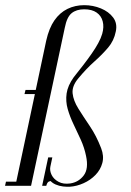

<svg xmlns="http://www.w3.org/2000/svg" viewBox="-80 -719 508 743"><path d="M40.2 0H-20.4L98.8 -561.5Q109.8 -610.5 130.7 -640.4Q151.6 -670.2 181.1 -684.6Q210.6 -699 245.8 -699Q280.2 -699 310.6 -686.4Q340.9 -673.9 357.9 -651.2Q374.9 -628.5 368.1 -597.1Q361.1 -561.5 338.4 -534.8Q315.8 -508.1 285.2 -480.9Q254.6 -453.8 223.1 -415.8Q198 -385.8 201 -357.6Q204 -329.5 223.2 -298.8Q242.4 -268 267.6 -230.9Q292.8 -193.8 311.4 -145.5Q323.1 -115.1 316.1 -88.7Q309.1 -62.2 289.6 -42.1Q270.1 -22 243.6 -10.1Q217.1 1.8 190.5 3.6Q179.1 4.2 164 2.6Q148.9 0.9 134.7 -5.3Q120.5 -11.5 110.8 -23.9Q101 -36.4 101 -56L114.8 -74Q111.8 -58.2 119.9 -41.8Q128.1 -25.4 146.7 -15.4Q165.2 -5.4 191.8 -9.1Q224.5 -14.1 244.1 -40.2Q263.6 -66.2 253 -115.5Q246.5 -147.6 232.7 -178.1Q218.9 -208.5 204.7 -237.9Q190.5 -267.4 182 -297.1Q173.5 -326.9 177.8 -357.3Q182.1 -387.8 205.5 -420.4Q224.6 -444.1 242.2 -467.1Q259.8 -490 274.6 -511.2Q289.5 -532.4 300.1 -552Q310.8 -571.6 315.6 -588.4Q323.1 -615 317.4 -636.5Q311.8 -658 293.8 -670.5Q275.8 -683 245.8 -683Q215.6 -683 197.2 -668Q178.8 -653 170.8 -612ZM-60.5 0 -56.9 -16H-6.8L-10.4 0ZM14.8 -355.1 18.8 -371.1H68.9L64.9 -355.1ZM122.5 -110 110 -50.9 124.9 -19.4Q114.9 -19.4 108.6 -16.2Q102.4 -13 99.1 0H83.1L106.5 -110Z"/></svg>

Font: Emberly Black
Style: Italic
Weight: 900
Italic angle: -12°
Designer: Rajesh Rajput
Foundry: Rajesh Rajput
Version: Version 1.000